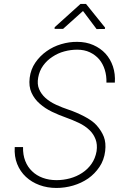

<svg xmlns="http://www.w3.org/2000/svg" viewBox="-20 -930 627 960"><path d="M462.9 -173.8Q456.5 -137.7 437.5 -110.6Q418.5 -83.5 390.6 -65.4Q363.3 -47.4 330.1 -38.3Q296.9 -29.3 262.7 -29.3Q225.1 -29.3 193.8 -40.8Q162.6 -52.2 140.6 -73.7Q118.2 -94.7 106.2 -125.5Q94.2 -156.2 95.2 -194.8H53.7Q50.8 -147.5 65.9 -109.9Q81.1 -72.3 109.4 -45.9Q138.2 -19 177.5 -4.6Q216.8 9.8 262.2 9.8Q304.7 9.8 345.7 -2.2Q386.7 -14.2 420.9 -37.6Q454.1 -61 477.3 -95.5Q500.5 -129.9 505.9 -174.8Q510.7 -216.3 499.3 -245.8Q487.8 -275.4 462.4 -304.2Q440.9 -327.6 400.6 -348.4Q360.4 -369.1 322.3 -381.8Q292.5 -391.6 260.5 -406.2Q228.5 -420.9 206.1 -441.4Q185.5 -460.4 175.3 -484.9Q165 -509.3 170.9 -542Q176.8 -575.7 195.8 -602.1Q214.8 -628.4 242.2 -646Q269 -664.1 301.3 -672.9Q333.5 -681.6 365.7 -681.6Q401.9 -681.6 429.4 -668.5Q457 -655.3 476.1 -633.3Q494.6 -610.8 503.9 -581.1Q513.2 -551.3 512.2 -517.1H554.2Q557.1 -560.5 544.7 -597.7Q532.2 -634.8 507.3 -662.1Q482.4 -689 446.5 -704.8Q410.6 -720.7 366.2 -720.7Q326.2 -721.2 285.9 -709.2Q245.6 -697.3 212.9 -673.8Q179.7 -650.4 156.7 -616.9Q133.8 -583.5 128.4 -541Q123 -498 137.7 -466.1Q152.3 -434.1 179.2 -411.1Q205.6 -387.7 240.2 -371.1Q274.9 -354.5 309.6 -342.3Q341.3 -331.1 373.5 -315.9Q405.8 -300.8 428.7 -278.3Q447.8 -259.8 457.8 -233.6Q467.8 -207.5 462.9 -173.8ZM505.4 -792 410.2 -910.2H382.3L253.4 -793.9L252.9 -785.6H295.4L395 -875L462.9 -784.7L504.4 -785.2Z"/></svg>

Font: Roboto Mono ExtraLight
Style: Italic
Weight: 250
Italic angle: -10°
Monospace: yes
Designer: Google
Version: Version 3.000